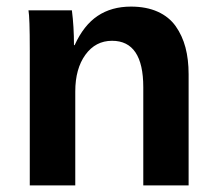

<svg xmlns="http://www.w3.org/2000/svg" viewBox="-20 -559 651 579"><path d="M548.8 0H412.1V-295.9Q412.1 -436 317.9 -436Q268.1 -436 237.5 -393.8Q207 -351.6 207 -283.2V0H69.8V-410.2Q69.8 -506.3 65.9 -527.8H196.8Q203.1 -478.5 203.1 -422.9H205.1Q232.4 -482.9 274.4 -511Q316.4 -539.1 375 -539.1Q421.4 -539.1 455.6 -523.7Q489.7 -508.3 509.8 -480Q529.8 -451.7 539.3 -415.8Q548.8 -379.9 548.8 -335Z"/></svg>

Font: Libra Sans Modern
Style: Bold
Weight: 700
Foundry: Stefan Peev, Context Ltd
Version: Version 1.000